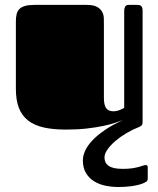

<svg xmlns="http://www.w3.org/2000/svg" viewBox="-20 -520 648 785"><path d="M404.8 -119.1Q404.8 -91.3 413.8 -78.1Q422.9 -64.9 444.8 -64.9Q456.1 -64.9 468.5 -69.8Q481 -74.7 487.8 -79.1V-477.1Q487.8 -485.4 491.5 -492.7Q495.1 -500 507.8 -500H539.1Q543.5 -500 547.9 -499.5Q552.2 -499 555.4 -496.8Q558.6 -494.6 560.8 -490Q563 -485.4 563 -477.1V-22.9Q563 -10.3 558.3 -6.6Q553.7 -2.9 547.9 -0.5Q522.5 9.3 497.3 24.2Q472.2 39.1 452.1 56.2Q432.1 73.2 419.7 90.8Q407.2 108.4 407.2 123.5Q407.2 133.8 410.9 142.3Q414.6 150.9 423.1 157.2Q431.6 163.6 445.8 167Q460 170.4 481.4 170.4Q504.9 170.4 520.8 168Q536.6 165.5 547.1 162.6Q557.6 159.7 564.5 157.2Q571.3 154.8 576.7 154.8Q579.1 154.8 581.5 156.5Q584 158.2 584 163.1V210Q584 218.8 578.6 222.4Q573.2 226.1 564 230Q554.2 233.9 541.5 236.8Q528.8 239.7 515.1 241.5Q501.5 243.2 488.3 243.9Q475.1 244.6 464.4 244.6Q437.5 244.6 411.4 239.3Q385.3 233.9 364.7 221.2Q344.2 208.5 331.5 187.5Q318.8 166.5 318.8 135.3Q318.8 117.2 328.1 96.4Q337.4 75.7 357.4 54.4Q377.4 33.2 408.2 12Q439 -9.3 482.4 -28.8Q470.2 -24.4 450.4 -17.8Q430.7 -11.2 402.1 -5.1Q373.5 1 335.4 5.4Q297.4 9.8 249 9.8Q196.3 9.8 158 1Q119.6 -7.8 94.5 -27.6Q69.3 -47.4 57.1 -79.1Q44.9 -110.8 44.9 -157.2V-432.1Q44.9 -448.7 47.9 -461.7Q50.8 -474.6 59.1 -482.9Q67.4 -491.2 82 -495.6Q96.7 -500 120.1 -500H334Q362.3 -500 377 -491.7Q391.6 -483.4 397.9 -471.2Q404.3 -459 404.5 -444.8Q404.8 -430.7 404.8 -418.9Z"/></svg>

Font: Fascinate Cyrillic
Style: Regular
Weight: 900
Designer: Denis Ignatov
Foundry: Astigmatic (AOETI)
Version: Version 1.00 November 30, 2018, initial release